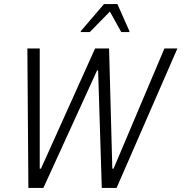

<svg xmlns="http://www.w3.org/2000/svg" viewBox="-20 -927 895 947"><path d="M120 0 115 -688H176V-95H182L449 -688H518L534 -95H540L791 -688H855L555 0H482L464 -580H459L194 0ZM378 -769 379 -774 493 -907H559L618 -774V-769H578L522 -870L423 -769Z"/></svg>

Font: Saira SemiCondensed Light
Style: Italic
Weight: 300
Width: 4
Italic angle: -12°
Designer: Hector Gatti with collaboration of the Omnibus-Type team
Foundry: Omnibus-Type
Version: Version 1.101